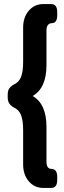

<svg xmlns="http://www.w3.org/2000/svg" viewBox="-20 -788 314 946"><path d="M193 138Q150 138 122 105.5Q94 73 94 22V-146Q94 -195 83.5 -221.5Q73 -248 47 -259Q33 -267 25.5 -278.5Q18 -290 18 -309V-321Q18 -341 25.5 -352Q33 -363 47 -371Q73 -382 83.5 -408.5Q94 -435 94 -484V-652Q94 -703 122 -735.5Q150 -768 193 -768H232Q262 -768 262 -728V-714Q262 -674 236 -674H238Q209 -674 209 -638V-468Q209 -354 141 -315Q209 -276 209 -162V8Q209 44 233 44H234Q262 45 262 84V98Q262 138 232 138Z"/></svg>

Font: Asap
Style: Bold
Weight: 700
Designer: Pablo Cosgaya
Foundry: Omnibus-Type
Version: Version 3.001; ttfautohint (v1.8.3)